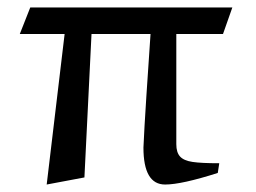

<svg xmlns="http://www.w3.org/2000/svg" viewBox="-20 -484 684 514"><path d="M452 -98Q452 -76 462 -65Q472 -54 495.5 -50.5Q519 -47 567 -47L563 -21Q466 10 422 10Q364 10 364 -89Q366 -136 372 -229Q378 -322 383 -393H225L206 -9L105 10L153 -393H33L61 -464H602L577 -393H452Z"/></svg>

Font: Sumana
Style: Regular
Weight: 400
Designer: Cyreal, Alexei Vanyashin (Devanagari), Olga Karpushina (Latin)
Foundry: Cyreal
Version: Version 1.015;PS 001.015;hotconv 1.0.70;makeotf.lib2.5.58329